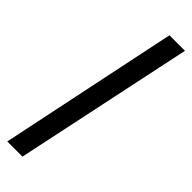

<svg xmlns="http://www.w3.org/2000/svg" viewBox="-265 -748 752 752"><g transform="rotate(45 111.5 -371.5)"><path d="M-9 0 146 -743H232L75 0Z"/></g></svg>

Font: Saira Ultra Condensed SemiBold
Style: Italic
Weight: 600
Width: 1
Italic angle: -12°
Designer: Hector Gatti with collaboration of the Omnibus-Type team
Foundry: Omnibus-Type
Version: Version 1.001; ttfautohint (v1.8)